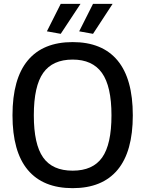

<svg xmlns="http://www.w3.org/2000/svg" viewBox="-20 -969 756 999"><path d="M358 10Q204 10 124.5 -85Q45 -180 45 -369Q45 -559 124.5 -654.5Q204 -750 358 -750Q512 -750 591.5 -654.5Q671 -559 671 -369Q671 -180 591.5 -85Q512 10 358 10ZM358 -81Q463 -81 511.5 -149.5Q560 -218 560 -369Q560 -520 510.5 -589.5Q461 -659 358 -659Q254 -659 205 -590Q156 -521 156 -369Q156 -218 204.5 -149.5Q253 -81 358 -81ZM224 -806 296 -949H399L296 -793ZM392 -806 464 -949H566L464 -793Z"/></svg>

Font: Encode Sans Narrow
Style: Medium
Weight: 500
Designer: Pablo Impallari, Andres Torresi
Foundry: Pablo Impallari, Andres Torresi
Version: Version 1.000; ttfautohint (v1.00) -l 8 -r 50 -G 200 -x 14 -